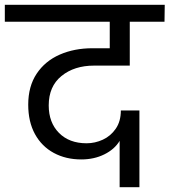

<svg xmlns="http://www.w3.org/2000/svg" viewBox="-47 -760 703 796"><path d="M343 -488Q261 -488 208 -445Q155 -402 155 -323Q155 -252 197.5 -209Q240 -166 312 -166Q347 -166 379.5 -181Q412 -196 433 -226.5Q454 -257 454 -302H531V16H449V-176Q428 -141 385.5 -120Q343 -99 290 -99Q226 -99 176 -126Q126 -153 98 -204Q70 -255 70 -326Q70 -402 105 -454.5Q140 -507 200.5 -533.5Q261 -560 336 -560H408V-670H-27V-740H636L635 -670H491V-488Z"/></svg>

Font: Fz Poppins
Style: Regular
Weight: 400
Designer: Ninad Kale (Devanagari), Jonny Pinhorn (Latin)
Foundry: Indian Type Foundry
Version: Vit hóa bi Vntype.Com & FontZin.Com